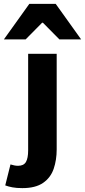

<svg xmlns="http://www.w3.org/2000/svg" viewBox="-79 -773 438 989"><path d="M36 196Q6 196 -15 192Q-36 188 -52 182L-25 74Q-15 77 -5.5 79Q4 81 14 81Q43 81 54.5 61.5Q66 42 66 1V-496H213V-3Q213 51 197.5 96.5Q182 142 143 169Q104 196 36 196ZM-59 -570 72 -753H208L339 -570H227L142 -656H138L53 -570Z"/></svg>

Font: Mada
Style: Bold
Weight: 700
Designer: Khaled Hosny
Version: Version 1.5